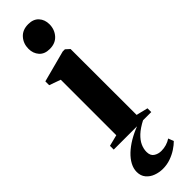

<svg xmlns="http://www.w3.org/2000/svg" viewBox="-334 -728 955 955"><g transform="rotate(-45 144.0 -250.5)"><path d="M17.5 0V-26.5L77 -41.5V-432L17 -453.5V-480.5L183 -524.5H198.5L219.5 -505.5L220 -41.5L281.5 -26.5V0ZM146 -578.5Q110.5 -578.5 91.2 -600.2Q72 -622 72 -654Q72 -691 94.8 -716.5Q117.5 -742 157.5 -742H158.5Q193.5 -742 213 -720.8Q232.5 -699.5 232.5 -667Q232.5 -630.5 209.8 -604.5Q187 -578.5 147 -578.5ZM123.5 241Q97.5 241 73.8 232.2Q50 223.5 34.8 205.2Q19.5 187 19.5 159.5Q19.5 136 31.8 113Q44 90 66.2 69Q88.5 48 118.5 30.2Q148.5 12.5 184 -1L201.5 -5L225.5 -1Q187.5 18.5 165.5 39.2Q143.5 60 134 81.2Q124.5 102.5 124.5 123.5Q124.5 150 141.5 161.2Q158.5 172.5 181 172.5Q198.5 172.5 215.8 167.5Q233 162.5 248 152.5L259 181Q245.5 195 224.2 209Q203 223 177.2 232Q151.5 241 123.5 241Z"/></g></svg>

Font: Merriweather 120pt
Style: Bold
Weight: 700
Designer: Eben Sorkin
Foundry: Eben Sorkin
Version: Version 2.100